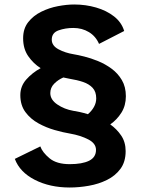

<svg xmlns="http://www.w3.org/2000/svg" viewBox="-20 -726 690 855"><path d="M290.5 109Q202 109 135 74.8Q68 40.5 46 -18.5L159.5 -74Q169 -47.5 200.5 -21.2Q232 5 290.5 5Q346 5 376.8 -10.2Q407.5 -25.5 407.5 -58.5Q407.5 -87.5 373 -105.2Q338.5 -123 292.5 -131Q262 -136 224 -146.8Q186 -157.5 151 -176.8Q116 -196 93.2 -226.8Q70.5 -257.5 70.5 -302.5Q70.5 -342 97 -372Q123.5 -402 161 -422.5Q128.5 -443 105.8 -475.8Q83 -508.5 83 -555.5Q83 -598.5 105.5 -627.2Q128 -656 163.2 -673.5Q198.5 -691 237.8 -698.5Q277 -706 310.5 -706Q361.5 -706 408 -692.5Q454.5 -679 488 -652.8Q521.5 -626.5 533 -588L421 -530.5Q406.5 -564.5 376 -583Q345.5 -601.5 306.5 -601.5Q271 -601.5 240.8 -590.8Q210.5 -580 210.5 -549.5Q210.5 -522.5 240.5 -506.5Q270.5 -490.5 307.5 -484.5Q326.5 -481.5 355.5 -474.2Q384.5 -467 416.5 -454Q448.5 -441 476.8 -420.2Q505 -399.5 522.8 -369.2Q540.5 -339 540.5 -297.5Q540.5 -256 520.8 -224.5Q501 -193 471 -172Q500 -151.5 519.8 -122.2Q539.5 -93 539.5 -53Q539.5 -5.5 516.5 25.8Q493.5 57 456.5 75.2Q419.5 93.5 375.8 101.2Q332 109 290.5 109ZM306.5 -232.5Q318 -231 335 -227.2Q352 -223.5 371.5 -217.5Q388.5 -232 398.5 -250Q408.5 -268 408.5 -288Q408.5 -317.5 392.5 -334.8Q376.5 -352 349.8 -361Q323 -370 291 -375Q277 -377.5 262 -381Q238 -370.5 221 -353Q204 -335.5 204 -311.5Q204 -282 235.2 -260.8Q266.5 -239.5 306.5 -232.5Z"/></svg>

Font: Trispace SemiBold
Style: Regular
Weight: 600
Designer: Tyler Finck
Foundry: Etcetera Type Company
Version: Version 1.210; ttfautohint (v1.8.3)